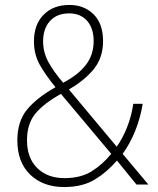

<svg xmlns="http://www.w3.org/2000/svg" viewBox="-20 -745 636 775"><path d="M260 -725Q320 -725 358 -687Q396 -649 396 -579Q396 -512 358.5 -466Q321 -420 258 -384L451 -153Q475 -186 493 -231.5Q511 -277 518 -326H556Q547 -270 526 -217.5Q505 -165 475 -124L579 0H531L452 -97Q413 -51 363 -20.5Q313 10 239 10Q154 10 102 -40Q50 -90 50 -178Q50 -255 89 -302.5Q128 -350 204 -393Q163 -443 140 -484.5Q117 -526 117 -578Q117 -646 156 -685.5Q195 -725 260 -725ZM259 -691Q210 -691 182 -660.5Q154 -630 154 -578Q154 -533 176 -493.5Q198 -454 235 -411Q296 -443 327 -483.5Q358 -524 358 -579Q358 -631 331.5 -661Q305 -691 259 -691ZM226 -366Q156 -327 122.5 -286Q89 -245 89 -179Q89 -107 130.5 -66.5Q172 -26 240 -26Q305 -26 349 -53Q393 -80 429 -124Z"/></svg>

Font: Noto Sans Armenian SemiCondensed ExtraLight
Style: Regular
Weight: 200
Width: 4
Designer: Monotype Design Team
Foundry: Monotype Imaging Inc.
Version: Version 2.008; ttfautohint (v1.8.4.7-5d5b)